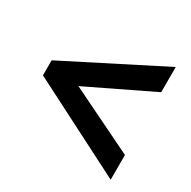

<svg xmlns="http://www.w3.org/2000/svg" viewBox="-113 -700 683 686"><g transform="rotate(30 228.5 -357.5)"><path d="M425 -125 29 -327V-389L425 -590V-486L158 -357L425 -227Z"/></g></svg>

Font: Noto Sans Arabic ExtCond SemBd
Style: Regular
Weight: 600
Width: 2
Designer: Monotype Design Team, Nadine Chahine, Nizar Qandah and Khaled Hosny
Foundry: Monotype Imaging Inc.
Version: Version 2.012; ttfautohint (v1.8.4.7-5d5b)